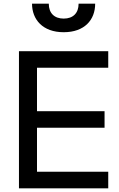

<svg xmlns="http://www.w3.org/2000/svg" viewBox="-20 -1023 646 1043"><path d="M83 0H568V-90H181V-329H548V-419H181V-655H568V-745H83ZM154 -1003C154 -917 212 -848 326 -848C439 -848 497 -915 497 -1003H407C407 -952 377 -922 326 -922C275 -922 245 -952 245 -1003Z"/></svg>

Font: Mluvka Medium
Style: Regular
Weight: 500
Designer: Modified by Jiří Krblich, Original typeface by Gumpita Rahayu
Foundry: Gumpita Rahayu & Jiří Krblich
Version: Version 2.000;Glyphs 3.1.1 (3134)